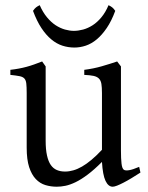

<svg xmlns="http://www.w3.org/2000/svg" viewBox="-20 -706 570 741"><path d="M522 -40Q503.9 -28.3 487.3 -18.3Q470.7 -8.3 456.5 -1Q442.4 6.3 431.6 10.5Q420.9 14.6 415 14.6Q397.9 14.6 387.2 -8.1Q376.5 -30.8 373.5 -81.1Q343.3 -50.8 318.1 -32Q293 -13.2 271.7 -2.9Q250.5 7.3 232.7 11Q214.8 14.6 199.2 14.6Q176.3 14.6 155.3 8.3Q134.3 2 118.2 -14.9Q102.1 -31.7 92.5 -61Q83 -90.3 83 -136.2V-347.2Q83 -370.6 81.5 -383.5Q80.1 -396.5 74 -403.1Q67.9 -409.7 55.2 -412.1Q42.5 -414.6 20 -417V-436.5Q37.6 -438.5 53 -441.4Q68.4 -444.3 82.8 -448.2Q97.2 -452.1 111.8 -457.3Q126.5 -462.4 142.6 -468.8L156.2 -449.7V-163.1Q156.2 -128.9 161.4 -106Q166.5 -83 176 -69.3Q185.5 -55.7 199.5 -49.8Q213.4 -43.9 231 -43.9Q246.6 -43.9 262.9 -48.6Q279.3 -53.2 296.6 -63.2Q314 -73.2 333 -89.1Q352.1 -105 373.5 -127.9V-347.2Q373.5 -369.1 371.3 -382.3Q369.1 -395.5 361.8 -402.8Q354.5 -410.2 341.1 -413.1Q327.6 -416 305.2 -417V-436.5Q340.3 -440.9 372.6 -450.2Q404.8 -459.5 432.1 -468.8L446.8 -449.7V-124Q446.8 -93.8 449 -74.7Q451.2 -55.7 458 -50.8Q463.9 -46.9 478 -49.1Q492.2 -51.3 517.1 -62ZM424.8 -664.1Q410.2 -624.5 391.8 -597.7Q373.5 -570.8 353.3 -554Q333 -537.1 311 -529.8Q289.1 -522.5 267.1 -522.5Q243.2 -522.5 220.7 -529.8Q198.2 -537.1 178 -554Q157.7 -570.8 139.9 -597.7Q122.1 -624.5 107.4 -664.1Q113.3 -672.9 119.1 -677.5Q125 -682.1 133.3 -686Q145.5 -658.2 161.4 -639.2Q177.2 -620.1 194.8 -608.6Q212.4 -597.2 230.7 -592Q249 -586.9 265.1 -586.9Q282.2 -586.9 301 -592Q319.8 -597.2 337.6 -608.6Q355.5 -620.1 371.3 -639.2Q387.2 -658.2 398.9 -686Q407.2 -682.1 413.1 -677.5Q418.9 -672.9 424.8 -664.1Z"/></svg>

Font: Gentium Plus Viet
Style: Regular
Weight: 400
Designer: J. Victor Gaultney, Annie Olsen, Iska Routamaa, Becca Hirsbrunner
Foundry: SIL International
Version: Version 5.000